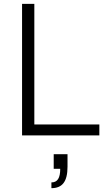

<svg xmlns="http://www.w3.org/2000/svg" viewBox="-20 -706 546 1001"><path d="M95 0H498V-57H159V-686H95ZM248 275C304 275 332 242 332 163V98H260V174H294C294 222 280 245 248 245Z"/></svg>

Font: Archivo ExtraLight
Style: Regular
Weight: 200
Designer: Hector Gatti
Foundry: Omnibus-Type
Version: Version 2.001